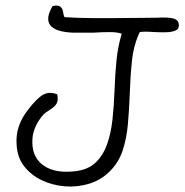

<svg xmlns="http://www.w3.org/2000/svg" viewBox="-20 -630 667 694"><path d="M376 -10Q345 21 302.5 34Q260 47 215 43.5Q170 40 131 21.5Q92 3 67 -29.5Q42 -62 40 -108Q35 -175 82 -234Q114 -276 136.5 -288Q159 -300 187 -289Q191 -270 185.5 -257.5Q180 -245 157 -231Q143 -222 138 -217Q94 -168 97 -111Q99 -57 140 -30Q181 -3 251 -11Q297 -16 324.5 -41.5Q352 -67 366.5 -107Q381 -147 386.5 -197.5Q392 -248 394 -304Q396 -360 401 -411Q406 -462 420 -508Q404 -514 377 -514Q350 -514 319 -512H317H292Q287 -512 282.5 -512Q278 -512 274 -512Q265 -512 257 -512Q249 -512 242 -512Q117 -518 170 -608L175 -609Q206 -615 209 -581Q210 -576 211 -573Q212 -570 213 -568Q256 -565 317 -564.5Q378 -564 442 -565Q480 -565 505 -565.5Q530 -566 540 -566H547Q588 -568 605.5 -563.5Q623 -559 626 -545Q629 -527 616 -520.5Q603 -514 582 -513.5Q561 -513 541 -514H540Q498 -517 485 -514Q463 -467 457 -410.5Q451 -354 449 -291Q447 -236 442.5 -183.5Q438 -131 423.5 -86.5Q409 -42 376 -10Z"/></svg>

Font: Yuji Hentaigana Akari
Style: Regular
Weight: 400
Designer: Kataoka Yuji
Foundry: Kinuta Font Factory
Version: Version 3.002